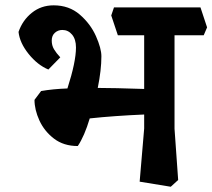

<svg xmlns="http://www.w3.org/2000/svg" viewBox="-20 -669 800 723"><path d="M637.2 -184.1 650.9 8.8 623 34.2 505.9 15.1 522.9 -185.1V-237.8Q409.2 -232.9 317.9 -223.1Q297.9 -156.2 272.9 -119.1Q219.7 -119.1 183.3 -147Q147 -174.8 128.4 -215.3Q109.9 -255.9 109.9 -293L134.8 -326.2Q179.7 -334 233.9 -335.9Q266.1 -436 266.1 -490.2Q266.1 -521 251.5 -538.6Q236.8 -556.2 214.8 -556.2Q198.7 -556.2 186.8 -545.7Q174.8 -535.2 174.8 -516.1Q174.8 -498 183.3 -483.6Q191.9 -469.2 207 -453.1L162.1 -407.2Q121.1 -424.3 87.6 -466.1Q54.2 -507.8 49.8 -548.8Q64.9 -592.8 99.9 -620.8Q134.8 -648.9 182.1 -648.9Q240.2 -648.9 280.5 -614Q320.8 -579.1 341.3 -533Q361.8 -486.8 361.8 -457Q361.8 -405.3 348.1 -337.9Q407.2 -337.9 522.9 -334V-536.1H423.8L398.9 -610.8L409.2 -641.1H734.9L759.8 -565.9L747.1 -536.1H637.2Z"/></svg>

Font: Sura
Style: Bold
Weight: 700
Designer: Carolina Giovagnoli
Foundry: Huerta Tipografica
Version: Version 1.002;PS 001.002;hotconv 1.0.70;makeotf.lib2.5.58329